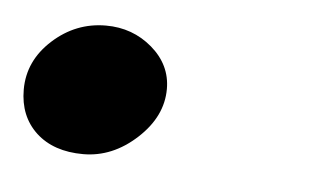

<svg xmlns="http://www.w3.org/2000/svg" viewBox="-59 -172 369 217"><g transform="rotate(5 125.0 -63.5)"><path d="M54.2 -137.2Q84.5 -137.2 106.7 -118.2Q128.9 -99.1 128.9 -71.8Q128.9 -40.5 101.6 -15.4Q74.2 9.8 41 9.8Q7.3 9.8 -12.5 -8.5Q-32.2 -26.9 -32.2 -57.1Q-32.2 -89.8 -6.1 -113.5Q20 -137.2 54.2 -137.2Z"/></g></svg>

Font: Libre Caslon Text
Style: Italic
Weight: 400
Italic angle: -25°
Designer: Pablo Impallari, Rodrigo Fuenzalida
Foundry: Pablo Impallari, Rodrigo Fuenzalida
Version: Version 1.002